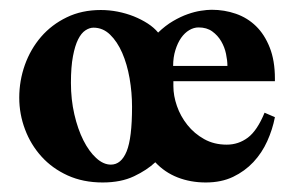

<svg xmlns="http://www.w3.org/2000/svg" viewBox="-20 -368 616 399"><path d="M551.3 -124.5Q546.4 -99.1 535.4 -74.7Q524.4 -50.3 506.6 -31.2Q488.8 -12.2 464.4 -0.5Q439.9 11.2 407.7 11.2Q376 11.2 349.1 0.7Q322.3 -9.8 302.7 -30.8Q285.6 -14.6 258.5 -1.7Q231.4 11.2 193.4 11.2Q152.8 11.2 120.6 -3.4Q88.4 -18.1 66.2 -42.7Q43.9 -67.4 32 -99.1Q20 -130.9 20 -165Q20 -200.2 31.7 -233.2Q43.5 -266.1 65.4 -291.5Q87.4 -316.9 118.7 -332Q149.9 -347.2 189.5 -347.2Q207 -347.2 224.6 -343.8Q242.2 -340.3 258.1 -334Q273.9 -327.6 287.1 -319.1Q300.3 -310.5 308.6 -300.3Q323.7 -314.9 339.6 -324.2Q355.5 -333.5 370.1 -338.6Q384.8 -343.8 397.7 -345.7Q410.6 -347.7 419.9 -347.7Q446.3 -347.7 470.2 -339.4Q494.1 -331.1 512 -313.7Q529.8 -296.4 540.5 -269.3Q551.3 -242.2 551.3 -204.6V-199.2H340.3V-189Q340.3 -168.9 347.7 -147.7Q355 -126.5 369.4 -108.4Q383.8 -90.3 404.3 -78.9Q424.8 -67.4 451.2 -67.4Q475.6 -67.4 495.1 -82Q514.6 -96.7 529.8 -133.8ZM452.6 -231Q452.6 -242.2 449.7 -256.1Q446.8 -270 439.7 -282.2Q432.6 -294.4 421.1 -302.7Q409.7 -311 392.6 -311Q382.8 -311 373.3 -305.4Q363.8 -299.8 356.4 -289.3Q349.1 -278.8 344.5 -263.9Q339.8 -249 339.8 -231ZM254.4 -146Q254.4 -175.8 249.3 -205.3Q244.1 -234.9 233.9 -258.3Q223.6 -281.7 208.7 -296.1Q193.8 -310.5 174.3 -310.5Q166 -310.5 157.5 -304.9Q148.9 -299.3 142.3 -286.1Q135.7 -272.9 131.6 -251Q127.4 -229 127.4 -195.8Q127.4 -161.1 134.5 -130.4Q141.6 -99.6 153.3 -76.4Q165 -53.2 179.9 -39.6Q194.8 -25.9 210.4 -25.9Q231.9 -25.9 243.2 -53.5Q254.4 -81.1 254.4 -146Z"/></svg>

Font: Scheherazade
Style: Bold
Weight: 700
Version: Version 2.100 (build 932/914)